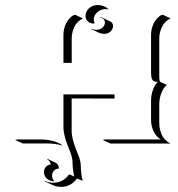

<svg xmlns="http://www.w3.org/2000/svg" viewBox="-20 -546 694 749"><path d="M39.1 0 46.9 -2H135.3Q193.1 -2 224.6 21.7L220.7 21.2Q195.6 13.7 165 13.7H69.3ZM151.4 125Q151.4 114.3 158.7 105.5Q166 96.7 177.7 95.7Q177.2 89.1 173.6 83.6Q169.9 78.1 163.8 75.4L165 73.7L195.3 87.9Q202.1 91.1 206.1 97.4Q210 103.8 210 111.6Q198.7 111.6 190.9 119.6Q183.1 127.7 183.1 139.2Q183.1 150.4 190.4 159.2L190.7 161.1Q174.3 161.1 162.8 150.8Q151.4 140.4 151.4 125ZM154.3 159.2Q170.2 167 189 167Q194.3 167 200.2 166Q206.1 165 214.8 162.1Q223.6 159.2 232.8 152.1Q241.9 145 249 134.5Q253.7 134.5 260.3 138.2Q266.8 141.8 270 142.8Q266.8 132.3 264.9 115.6Q262.9 98.9 262.9 88.9Q262.9 70.3 255.1 49.8Q253.9 46.4 249.4 35Q244.9 23.7 242.8 18.3Q240.7 12.9 237.2 2.4Q233.6 -8.1 232.1 -15.3Q230.5 -22.5 229 -31.6Q227.5 -40.8 227.5 -48.8V-177.7H426.8V-161.6L259.5 -161.9V-34.7Q259.5 -26.9 261 -17.8Q262.5 -8.8 264 -1.7Q265.6 5.4 269.3 16Q272.9 26.6 274.8 31.7Q276.6 36.9 281.2 48.5Q285.9 60.1 287.1 63.2Q295.2 84.2 295.2 102.8Q295.2 114.3 297.2 131.8Q299.3 149.4 303 159.2Q291.3 155.3 280.3 150.4Q269.8 165.5 253.7 174.3Q237.5 183.1 219 183.1Q200.9 183.1 185.1 175.8L155 161.6ZM227.5 -300.8V-410.2Q227.5 -433.6 237.7 -454.3Q247.8 -475.1 265.6 -486.3L273.4 -488.3L303.5 -474.1Q292 -468.8 283.2 -459.7Q274.4 -450.7 269.5 -439.9Q264.6 -429.2 262.2 -418.2Q259.8 -407.2 259.8 -396.5V-300.8ZM313.5 -483.4Q313.5 -501.5 327.5 -513.9Q341.6 -526.4 361.3 -526.4Q386 -526.4 404.5 -509L400.6 -509.8Q396 -510.5 391.4 -510.5Q372.6 -510.5 359.1 -498Q345.7 -485.6 345.7 -468.8Q345.7 -463.1 348.9 -456.8L349.6 -454.8Q346.4 -454.1 343.3 -454.3Q331.3 -454.3 322.4 -463Q313.5 -471.7 313.5 -483.4ZM336.2 -432.1 337.2 -433.8Q346.2 -429.7 356.2 -429.7Q369.9 -429.7 379.5 -438.1Q389.2 -446.5 389.2 -458.3Q389.2 -465.6 384.3 -470.9Q379.4 -476.3 371.6 -477.1L369.6 -479.2Q374.5 -479.2 378.9 -477.1L408.9 -463.1Q420.9 -457.5 420.9 -444.3Q420.9 -431.9 410.8 -422.9Q400.6 -413.8 386.2 -413.8Q375.7 -413.8 366.2 -418.2ZM380.9 0 388.7 -2H607.2Q589.4 -12.9 579.3 -33.7Q569.3 -54.4 569.3 -78.1V-152.3Q569.3 -174.8 576.5 -194.9Q583.7 -215.1 595.7 -226.6Q588.4 -226.8 584.1 -227.9Q579.8 -229 576.2 -232.7Q572.5 -236.3 570.9 -243.9Q569.3 -251.5 569.3 -263.7V-410.2Q569.3 -433.6 579.3 -454.3Q589.4 -475.1 607.4 -486.3L615.2 -488.3L645.3 -474.4Q633.8 -469 625 -459.8Q616.2 -450.7 611.2 -439.9Q606.2 -429.2 603.8 -418.1Q601.3 -407 601.3 -396V-249.8Q601.3 -234.6 603.8 -227.1L630.9 -214.6Q617.9 -204.3 609.6 -183.2Q601.3 -162.1 601.3 -138.2V-64Q601.3 -58.6 602.1 -52.1Q602.8 -45.7 605.6 -35.6Q608.4 -25.6 612.8 -16.8Q617.2 -8.1 625.7 0.5Q634.3 9 645.3 13.9H410.9Z"/></svg>

Font: AgreloyOut1
Style: Medium
Weight: 400
Designer: gluk
Foundry: gluk
Version: Version 0.27